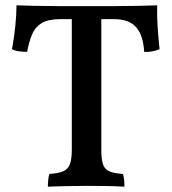

<svg xmlns="http://www.w3.org/2000/svg" viewBox="-20 -699 646 722"><path d="M207 -627Q161 -627 136.5 -612Q112 -597 100.5 -569.5Q89 -542 82 -504Q68 -504 52 -506Q36 -508 25 -514Q33 -556 37.5 -600Q42 -644 42 -679Q73 -678 113.5 -677Q154 -676 202.5 -676Q251 -676 306 -676Q361 -676 410 -676Q459 -676 500.5 -677Q542 -678 571 -679Q570 -642 572.5 -602Q575 -562 580 -514Q568 -509 553.5 -506Q539 -503 522 -504Q519 -565 492.5 -596Q466 -627 409 -627ZM250 -648H361V-136Q361 -101 367 -82Q373 -63 390.5 -55Q408 -47 442 -45Q445 -37 446.5 -24.5Q448 -12 448 3Q416 1 380 0.5Q344 0 307 0Q282 0 255.5 0.5Q229 1 204.5 1.5Q180 2 160 3Q160 -12 161.5 -24.5Q163 -37 166 -45Q200 -47 218 -55Q236 -63 243 -82Q250 -101 250 -136Z"/></svg>

Font: Vollkorn Medium
Style: Regular
Weight: 500
Designer: Friedrich Althausen
Foundry: Friedrich Althausen
Version: Version 5.000